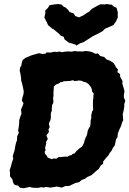

<svg xmlns="http://www.w3.org/2000/svg" viewBox="-20 -952 667 991"><path d="M103 19.4 82.8 16.8 73.4 6.2 56.2 2.6 48 -8.4 43.2 -27.8 31.4 -42 32 -60.8 29.6 -72.6 37 -94.8 40.6 -110.6 48.6 -133.4 45.6 -145.4 49.6 -159.2 55.4 -176.2 59 -199 63 -216 67.8 -227.8 68.6 -248.6 77.6 -267.2 73.6 -278.2 76.6 -295.4 78.6 -312.6 79.6 -333.2 84.6 -349.4 90.8 -365 88.6 -387.6 97.2 -406.4 101.4 -419.6 92.8 -432 95.6 -448 100.8 -464.2 102.6 -480.4 98.2 -502.2 94.4 -519.2 89.4 -536.4 88.8 -549.8 84.8 -574.8 81.8 -586.4 83.4 -602.8 90.4 -614 91.4 -623.2 96.2 -641.4 110 -652.6 117.2 -655.6 144.4 -667.2 151.8 -669.2 182 -677.6 198.6 -673.2 214.6 -674.8 220.8 -681.6 239.6 -680.6 260 -684.8 275.2 -683.8 286.6 -686 299.6 -682.4 314.8 -685.2 330.8 -686.6 350.8 -685.4 365 -688.6 377.6 -686.8 408.2 -686.4 422.6 -689 444 -686.2 459 -681.4 471.8 -674.6 485.8 -676 497.6 -662.8 517.8 -658 530.4 -645 547.6 -638.6 565 -628 574.2 -614 578 -605.8 589 -592.6 585.8 -579.6 599.4 -570 600.2 -555.6 612.2 -534.4 611.4 -520 615.6 -506 620.8 -489.4 622.2 -479 619.4 -462.8V-447.8L626.6 -432.8L621.4 -413.8L621.6 -403.2L618 -380L613.6 -363.2L615.8 -332L609.2 -317.4L605.2 -302.4L596.8 -285L588.2 -263L586.4 -243.4L579 -233L576.2 -219.4L572.4 -201.6L563 -189.4L556.2 -174.6L545.6 -161.6L539.6 -150.2L527.6 -137.2L512.2 -117.8L512.8 -107.2L500.2 -98L490.2 -80.4L477.4 -70.4L464.8 -59L452.6 -48.2L429.8 -37.8L417.4 -28.6L401.4 -23.2L389 -12L369 -7.2L355.4 -1L337 8L317.2 8.2L299.2 16.4L274 11L239.2 16.4L218.6 12.6L203.8 16.4L194.4 13.8L177 17.6L158 17.4L145.8 16.2L133.4 13ZM247 -130.4 256.2 -134.2 270.6 -132.8 281.8 -140.8 288.6 -141.4 301.4 -142.2 317.4 -143.8 327.8 -142.8 336.4 -148.4 348.4 -151.2 354.8 -157 365.6 -160.8 374 -172 381 -177.6 388.4 -185.2 401 -193.2 406.6 -201 413.8 -215.2 417.2 -229.6 422.4 -242.6 428.4 -254 431 -266 432.8 -277.2 438.2 -289.2 445.8 -300.8 447.6 -320 447.8 -330.2 451.4 -342.8 451 -357.8 455.4 -376.2 461 -384.8 459.8 -399.8V-411.8V-420.2V-433.4L462.2 -446L461.6 -455.4L463.8 -469.6L456 -478L454.4 -488.4L450.6 -500.4L444 -509.2L436.8 -518.2L422.6 -528L412.8 -529.2L401.4 -534.8L387.2 -536.6L376 -534.6L361.8 -533.8L358 -538.4L340 -534L325.4 -533.4L310 -532.6L300 -528.4L292.8 -528.6L284 -521.2L275.4 -518.6L267.4 -514.4L258 -505.4L257 -486.4L255.8 -472.4L256.2 -458.8L253.8 -444.2L255.6 -434.2L255 -421.6L248.8 -408.6L247.4 -392.4L247.6 -381.2L243 -369.4L242 -359.2L242.8 -350.6L240.8 -333L233.8 -319.2L232.6 -310.2L236.6 -296.2L230 -283.2L232.8 -272.4L229.2 -265.4L219.8 -254L221.8 -246.6L226.8 -235.2L217.6 -219L218.2 -212.4L215.8 -199.6L212.6 -188.8L215.4 -177.2L210 -167.6L214.6 -155L221.4 -148.6L225.4 -139.6L234.4 -135.4ZM375.2 -717.2 368.4 -722.4 334.8 -732.2 313 -748.8 308.6 -762 293.2 -768.2 283.4 -778.8 257 -800.6 250.4 -803.6 228.2 -822.2 221.4 -837.4 208.8 -861.6 214 -883 213.6 -898.4 226.6 -910.4 235.8 -925.2 260.6 -929.2 281.6 -931.2 298 -928.2 306.6 -918.8 320.2 -912.2 334.6 -897.4 338.8 -890.2 359.8 -882.6 368.6 -869.2 387.6 -862.4 409.8 -872.4 427.6 -884.8 441 -892.4 453.2 -905.8 482.6 -922.2 499.4 -930.2 524.2 -928.8 525.8 -931.6 558 -927.4 565.2 -919.4 581.6 -911.6 588 -888.8 587.6 -870.8 588 -862 578.8 -841.6 565.4 -822.6 544 -813 522 -803.8 509.6 -791.2 484.6 -777.6 458.6 -764.8 443.6 -755 410.8 -734.2 394 -728.8Z"/></svg>

Font: Winky Rough
Style: Italic
Weight: 400
Italic angle: -8.97852°
Designer: Simon Atzbach
Foundry: typofactur
Version: Version 1.206